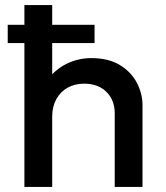

<svg xmlns="http://www.w3.org/2000/svg" viewBox="-20 -740 656 760"><path d="M76.6 0V-720H186.6V-393.9L163.9 -418.6Q196.9 -464.6 243.3 -487.3Q289.8 -510 341.4 -510Q409.1 -510 454.1 -482.8Q499.1 -455.6 521.6 -412.6Q544.1 -369.7 544.1 -323V0H434.1V-291.4Q434.1 -343.5 401.5 -376Q368.9 -408.6 313.1 -408.8Q276.1 -408.9 247.5 -392.8Q218.9 -376.7 202.7 -347.2Q186.6 -317.6 186.6 -278.2V0ZM10.6 -569.6V-641.9H354.3V-569.6Z"/></svg>

Font: Geologica Thin
Style: Regular
Weight: 100
Version: Version 1.010;gftools[0.9.28]